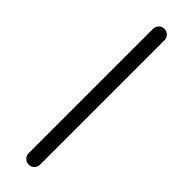

<svg xmlns="http://www.w3.org/2000/svg" viewBox="-341 -833 1029 1029"><g transform="rotate(45 173.0 -318.5)"><path d="M134.8 152.3V-789.1Q134.8 -807.6 147.5 -820.3Q160.2 -833 178.2 -833Q196.3 -833 209 -820.3Q221.7 -807.6 221.7 -789.1V152.3Q221.7 170.9 209 183.6Q196.3 196.3 178.2 196.3Q160.2 196.3 147.5 183.6Q134.8 170.9 134.8 152.3Z"/></g></svg>

Font: Gen Jyuu Gothic P Regular
Style: Regular
Weight: 400
Designer: [Source Han Sans]
Ryoko NISHIZUKA  (kana & ideographs); Paul D. Hunt (Latin, Greek & Cyrillic); Wenlong ZHANG  (bopomofo
Version: Version 1.002.20150607